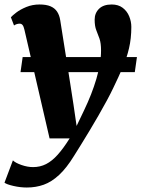

<svg xmlns="http://www.w3.org/2000/svg" viewBox="-49 -584 630 856"><path d="M60 -451Q56.5 -466.5 51.5 -472.5Q46.5 -478.5 39 -478.5Q32.5 -478.5 26.5 -476.8Q20.5 -475 13.5 -470.5L-0.5 -507Q5.5 -514 23.2 -527.8Q41 -541.5 68.2 -552.8Q95.5 -564 127.5 -564Q157 -564 176 -556Q195 -548 205.5 -532.2Q216 -516.5 219.5 -494Q226.5 -448 234.2 -401Q242 -354 249.2 -306.8Q256.5 -259.5 264 -212.2Q271.5 -165 278.5 -118.5L292.5 -22.5L326 -92.5Q343 -128 356.8 -163Q370.5 -198 380.5 -231.8Q390.5 -265.5 396 -297.5Q401.5 -329.5 401.5 -358.5Q401.5 -392 394.5 -411.8Q387.5 -431.5 380.2 -449.5Q373 -467.5 373 -496.5Q373 -525.5 392.5 -544.8Q412 -564 449 -564Q478.5 -564 498 -549.2Q517.5 -534.5 527 -511.2Q536.5 -488 536.5 -464Q536.5 -412.5 526.2 -368.8Q516 -325 497.8 -282.8Q479.5 -240.5 456.5 -193Q444.5 -167.5 427.2 -135.5Q410 -103.5 390.2 -69.2Q370.5 -35 350.5 -1.8Q330.5 31.5 312.5 60.5Q294.5 89.5 281 111Q247.5 165.5 214.2 196.2Q181 227 146 239.5Q111 252 70.5 252Q41.5 252 11 245Q-19.5 238 -29 230.5L8.5 131Q19.5 142 46.5 151.5Q73.5 161 98.5 161Q130 161 156.5 147.5Q183 134 208.5 105.5Q234 77 261.5 33H172ZM561.5 -329.5 552 -262.5H42.5L52 -329.5Z"/></svg>

Font: Merriweather 28pt Black
Style: Italic
Weight: 900
Italic angle: -7.8°
Version: Version 2.101